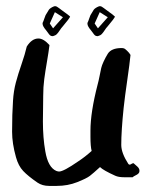

<svg xmlns="http://www.w3.org/2000/svg" viewBox="-20 -612 483 627"><path d="M299.8 -519.5 332 -555.7 305.7 -572.3 289.1 -535.2ZM299.8 -494.1H296.9Q293 -494.1 290 -496.6Q287.1 -499 283.2 -504.9Q279.3 -510.7 277.3 -512.7Q265.6 -526.4 265.6 -534.2V-537.1Q268.6 -543 271 -550.8Q273.4 -558.6 275.4 -562.5Q277.3 -565.4 280.8 -571.3Q284.2 -577.1 286.1 -580.1Q288.1 -583 292.5 -585.9Q296.9 -588.9 301.8 -590.8Q303.7 -591.8 306.6 -591.8Q311.5 -591.8 319.3 -585.4Q327.1 -579.1 329.1 -578.1Q352.5 -561.5 355.5 -557.6Q352.5 -550.8 331.1 -525.4Q327.1 -521.5 321.8 -513.2Q316.4 -504.9 312 -500.5Q307.6 -496.1 299.8 -494.1ZM153.3 -519.5 185.5 -555.7 159.2 -572.3 142.6 -535.2ZM153.3 -494.1H150.4Q146.5 -494.1 143.6 -496.6Q140.6 -499 136.7 -504.9Q132.8 -510.7 130.9 -512.7Q119.1 -526.4 119.1 -534.2V-537.1Q122.1 -543 124.5 -550.8Q127 -558.6 128.9 -562.5Q130.9 -565.4 134.3 -571.3Q137.7 -577.1 139.6 -580.1Q141.6 -583 146 -585.9Q150.4 -588.9 155.3 -590.8Q157.2 -591.8 160.2 -591.8Q165 -591.8 172.9 -585.4Q180.7 -579.1 182.6 -578.1Q206.1 -561.5 209 -557.6Q206.1 -550.8 184.6 -525.4Q180.7 -521.5 175.3 -513.2Q169.9 -504.9 165.5 -500.5Q161.1 -496.1 153.3 -494.1ZM67.4 -460Q84 -486.3 105.5 -486.3Q122.1 -486.3 141.6 -464.8Q138.7 -441.4 133.3 -410.2Q127.9 -378.9 124.5 -353.5Q121.1 -328.1 121.1 -298.8Q121.1 -282.2 120.6 -254.9Q120.1 -227.5 120.1 -215.8Q120.1 -162.1 127.9 -118.2Q136.7 -65.4 164.1 -53.7Q169.9 -51.8 172.9 -51.8Q187.5 -51.8 235.4 -85Q257.8 -99.6 279.3 -119.1Q275.4 -133.8 275.4 -165V-185.5Q275.4 -245.1 298.8 -335.9Q301.8 -346.7 305.2 -363.8Q308.6 -380.9 310.5 -389.6Q312.5 -398.4 318.4 -411.1Q324.2 -423.8 332 -436.5Q343.8 -455.1 377 -455.1Q380.9 -455.1 384.3 -454.1Q387.7 -453.1 390.6 -450.2Q393.6 -447.3 395.5 -445.8Q397.5 -444.3 401.4 -439.5Q405.3 -434.6 406.2 -432.6Q403.3 -403.3 395.5 -349.6Q387.7 -295.9 383.8 -259.8Q376 -184.6 376 -138.7Q376 -112.3 399.4 -76.2Q402.3 -74.2 403.8 -74.2Q405.3 -74.2 409.2 -76.7Q413.1 -79.1 416 -79.1Q418.9 -76.2 424.3 -71.8Q429.7 -67.4 432.6 -63.5Q435.5 -59.6 435.5 -53.7Q435.5 -48.8 432.1 -45.4Q428.7 -42 422.4 -39.1Q416 -36.1 413.1 -33.2H384.8Q367.2 -33.2 356.4 -38.1Q317.4 -55.7 306.6 -66.4Q284.2 -45.9 273.4 -37.6Q262.7 -29.3 231.9 -17.1Q201.2 -4.9 165 -4.9H140.6Q118.2 -4.9 102.5 -15.6Q71.3 -37.1 55.7 -53.7Q40 -70.3 32.2 -98.6Q19.5 -143.6 19.5 -181.6Q19.5 -240.2 22.5 -283.2Q24.4 -314.5 31.7 -342.3Q39.1 -370.1 50.3 -402.3Q61.5 -434.6 67.4 -460Z"/></svg>

Font: Shelly2023
Style: Regular
Weight: 400
Version: Version 0.2